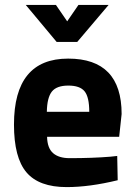

<svg xmlns="http://www.w3.org/2000/svg" viewBox="-20 -751 550 783"><path d="M264 -106Q357 -106 430 -112L458 -115L460 -16Q345 12 252 12Q139 12 88 -48Q37 -108 37 -243Q37 -512 258 -512Q476 -512 476 -286L466 -193H172Q173 -147 196.5 -126.5Q220 -106 264 -106ZM344 -295Q344 -355 325 -378.5Q306 -402 258.5 -402Q211 -402 191.5 -377.5Q172 -353 171 -295ZM211 -580 85 -731H208L254 -664L300 -731H423L295 -580Z"/></svg>

Font: Titillium Web
Style: Bold
Weight: 700
Version: Version 1.001;PS 57.000;hotconv 1.0.70;makeotf.lib2.5.55311